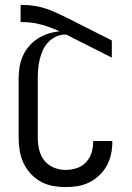

<svg xmlns="http://www.w3.org/2000/svg" viewBox="-20 -755 540 783"><path d="M247 8Q221 8 194.5 3Q168 -2 145 -15Q122 -28 104 -48Q86 -68 75 -92Q64 -116 60 -142.5Q56 -169 56 -195V-433Q56 -456 59.5 -480Q63 -504 72.5 -525.5Q82 -547 97.5 -565.5Q113 -584 133 -597Q153 -610 176 -617.5Q199 -625 223 -627Q187 -644 149 -654.5Q111 -665 71 -665H64V-735H71Q95 -735 118 -731.5Q141 -728 163.5 -721Q186 -714 207.5 -704Q229 -694 250 -684L436 -590V-520L250 -614H245Q225 -614 207 -605Q189 -596 175.5 -581.5Q162 -567 154 -548.5Q146 -530 141.5 -511Q137 -492 135.5 -472Q134 -452 134 -433V-195Q134 -170 139.5 -145.5Q145 -121 160 -101.5Q175 -82 198.5 -72Q222 -62 247 -62Q270 -62 292 -69Q314 -76 330 -92.5Q346 -109 353 -131Q360 -153 360 -176V-180H438V-174Q438 -149 432.5 -124.5Q427 -100 415 -78.5Q403 -57 384.5 -39.5Q366 -22 343.5 -11Q321 0 296.5 4Q272 8 247 8Z"/></svg>

Font: Huly
Style: Regular
Weight: 400
Designer: Belleve Invis
Foundry: Belleve Invis
Version: Version 33.2.5; ttfautohint (v1.8.4)